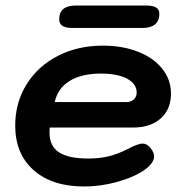

<svg xmlns="http://www.w3.org/2000/svg" viewBox="-20 -665 666 694"><path d="M35 -211Q35 -294 76 -360Q117 -426 189 -463Q261 -500 352 -500Q423 -500 479 -478Q535 -456 566.5 -416.5Q598 -377 598 -327Q598 -270 561 -237Q524 -204 461 -204H160Q159 -197 159 -185Q159 -137 193 -114.5Q227 -92 299 -92Q340 -92 372.5 -100Q405 -108 441 -126Q478 -146 496 -146Q511 -146 524 -130Q537 -114 537 -100Q537 -78 508 -55Q471 -27 408.5 -9Q346 9 283 9Q168 9 101.5 -50Q35 -109 35 -211ZM437 -296Q453 -296 463.5 -305.5Q474 -315 474 -330Q474 -362 439.5 -380.5Q405 -399 345 -399Q274 -399 231 -372Q188 -345 178 -296ZM194 -595Q194 -645 254 -645H510Q532 -645 544 -638Q556 -631 556 -615Q556 -590 540.5 -577Q525 -564 496 -564H240Q194 -564 194 -595Z"/></svg>

Font: Kodchasan
Style: Bold Italic
Weight: 700
Italic angle: -10°
Version: Version 1.000; ttfautohint (v1.6)